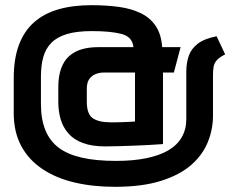

<svg xmlns="http://www.w3.org/2000/svg" viewBox="-20 -626 919 741"><path d="M849 -416 816 -486Q769 -477 743.5 -457.5Q718 -438 708.5 -410.5Q699 -383 699 -349V-166Q699 -127 681.5 -96.5Q664 -66 630 -46Q596 -26 545 -15.5Q494 -5 428 -5Q351 -5 296 -17.5Q241 -30 206.5 -56Q172 -82 155 -124Q138 -166 138 -224V-331Q138 -373 147 -405.5Q156 -438 178 -460.5Q200 -483 238 -494.5Q276 -506 335 -506Q407 -506 449 -495Q491 -484 495 -444H358Q324 -444 296 -436Q268 -428 247.5 -410Q227 -392 216 -362Q205 -332 205 -289V-233Q205 -197 214 -166Q223 -135 244 -111Q265 -87 300 -74Q335 -61 387 -61Q412 -61 442 -62Q472 -63 501.5 -64Q531 -65 555.5 -66.5Q580 -68 594.5 -69Q609 -70 609 -70V-346H651L677 -444H606Q602 -495 580.5 -526.5Q559 -558 522.5 -575.5Q486 -593 438 -599.5Q390 -606 333 -606Q261 -606 205.5 -590Q150 -574 111.5 -540Q73 -506 53 -452.5Q33 -399 33 -324V-190Q33 -117 61.5 -63.5Q90 -10 142.5 25.5Q195 61 266.5 78Q338 95 423 95Q529 95 601.5 72Q674 49 718 10.5Q762 -28 782 -77.5Q802 -127 802 -179V-336Q802 -355 804.5 -369Q807 -383 817.5 -394.5Q828 -406 849 -416ZM379 -346H501V-157Q488 -156 475.5 -155.5Q463 -155 451 -154.5Q439 -154 428 -154Q417 -154 405 -154Q362 -154 338.5 -169.5Q315 -185 315 -234V-283Q315 -308 325 -321.5Q335 -335 350 -340.5Q365 -346 379 -346Z"/></svg>

Font: Advent Pro Expanded
Style: Bold
Weight: 700
Width: 7
Designer: VivaRado, Andreas Kalpakidis
Foundry: VivaRado, Andreas Kalpakidis
Version: Version 3.000